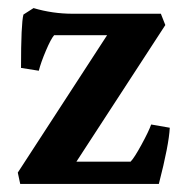

<svg xmlns="http://www.w3.org/2000/svg" viewBox="-20 -455 459 475"><path d="M160 -421H378L389 -393L169 -55H303Q312 -64 330 -97Q348 -130 354 -147L400 -139Q398 -97 373 0H30L24 -28L245 -368H114Q106 -359 93.5 -329.5Q81 -300 76 -280L32 -287Q32 -397 38 -419L63 -435Q110 -421 160 -421Z"/></svg>

Font: Buenard
Style: Bold
Weight: 700
Foundry: FontFuror
Version: Version 1.002 2011